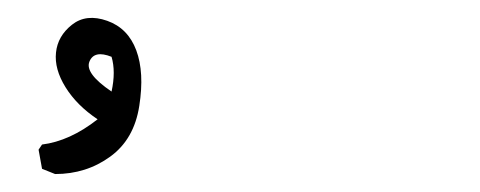

<svg xmlns="http://www.w3.org/2000/svg" viewBox="-20 -603 540 216"><path d="M42 -407.2 27.3 -413.1 23.4 -434.6 27.3 -440.4Q58.6 -444.3 89.8 -468.8Q66.4 -484.4 53.7 -504.9Q41 -525.4 43 -543.9Q44.9 -562.5 61 -575.2Q77.1 -587.9 100.6 -579.6Q124 -571.3 133.3 -546.4Q142.6 -521.5 136.7 -483.9Q130.9 -446.3 104 -426.8Q77.1 -407.2 42 -407.2ZM105.5 -539.1Q85.9 -546.9 80.6 -533.7Q75.2 -520.5 105.5 -500Q110.4 -522.5 105.5 -539.1Z"/></svg>

Font: JasonHandwriting4
Style: Regular
Weight: 400
Version: Version 1.01.21